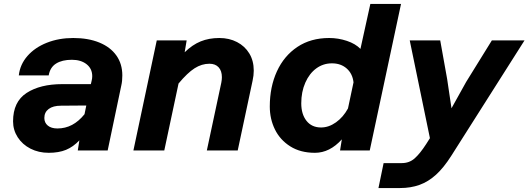

<svg xmlns="http://www.w3.org/2000/svg" viewBox="-20 -760 2670 970"><path d="M381 -51Q350 -18 313.5 -3Q277 12 226 12Q175 12 134 -9Q93 -30 69.5 -66.5Q46 -103 46 -147Q46 -246 114.5 -290.5Q183 -335 295 -335H439L443 -352Q446 -364 446 -375Q446 -413 417.5 -435.5Q389 -458 343 -458Q294 -458 263.5 -439Q233 -420 226 -379H75Q81 -434 118.5 -477Q156 -520 216.5 -544Q277 -568 350 -568Q426 -568 482 -545Q538 -522 568 -479.5Q598 -437 598 -379Q598 -350 593 -329L524 0H373ZM270 -111Q310 -111 344 -129Q378 -147 407 -183L416 -227L288 -226Q248 -226 226 -209.5Q204 -193 204 -164Q204 -140 221.5 -125.5Q239 -111 270 -111Z M1101 -370Q1101 -402 1084.5 -420Q1068 -438 1038 -438Q999 -438 963 -415Q927 -392 882 -338L810 0H654L772 -556H923L913 -496Q952 -534 994 -551Q1036 -568 1088 -568Q1138 -568 1177.5 -547.5Q1217 -527 1239.5 -490Q1262 -453 1262 -403Q1262 -379 1256 -352L1181 0H1025L1098 -342Q1101 -357 1101 -370Z M1801 -513 1851 -740H2006L1848 0H1698L1707 -56Q1646 12 1571 12Q1498 12 1446.5 -20.5Q1395 -53 1369 -106Q1343 -159 1343 -222Q1343 -321 1379 -399.5Q1415 -478 1482.5 -523Q1550 -568 1643 -568Q1689 -568 1732.5 -553.5Q1776 -539 1801 -513ZM1602 -116Q1641 -116 1677.5 -142Q1714 -168 1738 -212L1766 -344Q1761 -388 1731.5 -414Q1702 -440 1657 -440Q1613 -440 1578 -414.5Q1543 -389 1522.5 -342.5Q1502 -296 1502 -238Q1502 -183 1528.5 -149.5Q1555 -116 1602 -116Z M2261 -213 2335 -346 2465 -556H2630L2260 27Q2222 87 2183 122.5Q2144 158 2099.5 174Q2055 190 2001 190H1892L1918 64H2010Q2048 64 2075 40Q2102 16 2133 -32L2152 -62L2050 -556H2204L2239 -361Z"/></svg>

Font: Azeret Mono
Style: Bold Italic
Weight: 700
Italic angle: -12°
Designer: Martin Vácha
Foundry: Displaay
Version: Version 1.000; Glyphs 3.0.3, build 3074